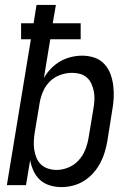

<svg xmlns="http://www.w3.org/2000/svg" viewBox="-20 -755 540 783"><path d="M230 8Q206 8 183 1Q160 -6 143.5 -21Q127 -36 117 -57.5Q107 -79 103 -102L86 0H8L106 -595H66V-660H117L129 -735H208L195 -660H309V-595H185L159 -437Q171 -458 188 -475.5Q205 -493 226 -505Q247 -517 270 -522.5Q293 -528 315 -528Q341 -528 365 -520Q389 -512 405.5 -494Q422 -476 430.5 -453Q439 -430 442 -404.5Q445 -379 443.5 -353Q442 -327 437 -301L418 -181Q414 -158 407 -134.5Q400 -111 388.5 -89.5Q377 -68 360 -49Q343 -30 322 -17Q301 -4 277.5 2Q254 8 230 8ZM211 -62Q235 -62 259 -72Q283 -82 300.5 -101Q318 -120 327.5 -144Q337 -168 341 -192L361 -312Q364 -329 365 -346.5Q366 -364 363 -380.5Q360 -397 353.5 -412Q347 -427 335 -438Q323 -449 307 -453.5Q291 -458 274 -458Q250 -458 226 -449.5Q202 -441 184 -423.5Q166 -406 156 -383Q146 -360 142 -337L122 -217Q119 -199 118 -181Q117 -163 119.5 -145.5Q122 -128 128.5 -112Q135 -96 147 -84.5Q159 -73 176 -67.5Q193 -62 211 -62Z"/></svg>

Font: Iosevka SS04 Oblique
Style: Regular
Weight: 400
Italic angle: -9°
Monospace: yes
Designer: Belleve Invis
Foundry: Belleve Invis
Version: Version 19.0.0; ttfautohint (v1.8.4)